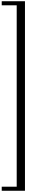

<svg xmlns="http://www.w3.org/2000/svg" viewBox="-20 -2624 739 3115"><path d="M385 471H8V405H251V-2538H8V-2604H385Z"/></svg>

Font: STIXSizeFourSym
Style: Bold
Weight: 700
Designer: MicroPress Inc., with final additions and corrections provided by Coen Hoffman, Elsevier (retired)
Version: Version 1.1.0